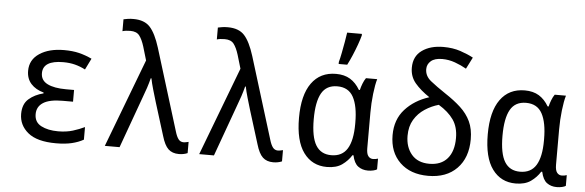

<svg xmlns="http://www.w3.org/2000/svg" viewBox="-50 -963 3479 1141"><g transform="rotate(5 1689.0 -393.0)"><path d="M312 10Q199 10 145 -34.5Q91 -79 91 -146Q91 -205 126 -235.5Q161 -266 213 -279V-284Q165 -297 137.5 -327.5Q110 -358 110 -405Q110 -471 166.5 -508.5Q223 -546 313 -546Q364 -546 402.5 -536.5Q441 -527 479 -509L446 -442Q415 -458 383.5 -466Q352 -474 314 -474Q193 -474 193 -398Q193 -355 233 -335Q273 -315 344 -315H392V-245H330Q252 -245 214.5 -221Q177 -197 177 -152Q177 -104 217.5 -83Q258 -62 318 -62Q368 -62 406.5 -74Q445 -86 476 -101V-26Q446 -9 406.5 0.5Q367 10 312 10Z M1045 10Q1006 10 982.5 -12Q959 -34 943 -89L882 -285Q872 -318 860.5 -357.5Q849 -397 844 -424H840Q833 -396 823 -365.5Q813 -335 801 -304L691 0H603L803 -527L779 -608Q766 -650 749 -672Q732 -694 695 -694Q681 -694 669 -692.5Q657 -691 648 -688V-759Q660 -762 675 -764Q690 -766 707 -766Q773 -766 806.5 -729Q840 -692 866 -609L1016 -123Q1025 -92 1036.5 -77Q1048 -62 1067 -62Q1075 -62 1083 -64Q1091 -66 1097 -67V0Q1074 10 1045 10Z M1608 10Q1569 10 1545.5 -12Q1522 -34 1506 -89L1445 -285Q1435 -318 1423.5 -357.5Q1412 -397 1407 -424H1403Q1396 -396 1386 -365.5Q1376 -335 1364 -304L1254 0H1166L1366 -527L1342 -608Q1329 -650 1312 -672Q1295 -694 1258 -694Q1244 -694 1232 -692.5Q1220 -691 1211 -688V-759Q1223 -762 1238 -764Q1253 -766 1270 -766Q1336 -766 1369.5 -729Q1403 -692 1429 -609L1579 -123Q1588 -92 1599.5 -77Q1611 -62 1630 -62Q1638 -62 1646 -64Q1654 -66 1660 -67V0Q1637 10 1608 10Z M1928 10Q1840 10 1789 -59.5Q1738 -129 1738 -267Q1738 -403 1789.5 -474.5Q1841 -546 1935 -546Q1985 -546 2019.5 -525Q2054 -504 2078 -463H2084Q2088 -481 2096 -501.5Q2104 -522 2114 -536H2181Q2171 -503 2164.5 -446.5Q2158 -390 2158 -334V-122Q2158 -89 2169 -75Q2180 -61 2198 -61Q2205 -61 2213.5 -62.5Q2222 -64 2227 -66V-2Q2220 3 2205 6.5Q2190 10 2173 10Q2139 10 2114.5 -8Q2090 -26 2080 -73H2074Q2053 -39 2018.5 -14.5Q1984 10 1928 10ZM1948 -62Q2013 -62 2043.5 -111.5Q2074 -161 2074 -259V-267Q2074 -366 2045 -419.5Q2016 -473 1949 -473Q1884 -473 1855 -421.5Q1826 -370 1826 -266Q1826 -160 1856 -111Q1886 -62 1948 -62ZM1945 -618Q1951 -639 1957.5 -672.5Q1964 -706 1970 -739.5Q1976 -773 1979 -796H2067V-786Q2061 -763 2049.5 -731Q2038 -699 2024 -666Q2010 -633 1996 -606H1945Z M2532 10Q2426 10 2363.5 -50.5Q2301 -111 2301 -213Q2301 -306 2356 -367Q2411 -428 2499 -456Q2445 -492 2412.5 -530.5Q2380 -569 2380 -622Q2380 -690 2429.5 -725.5Q2479 -761 2557 -761Q2613 -761 2658 -746Q2703 -731 2736 -713L2701 -644Q2670 -662 2632.5 -675.5Q2595 -689 2556 -689Q2511 -689 2488.5 -669.5Q2466 -650 2466 -621Q2466 -580 2501.5 -551.5Q2537 -523 2591 -487Q2646 -451 2685 -415Q2724 -379 2745 -334.5Q2766 -290 2766 -228Q2766 -118 2703.5 -54Q2641 10 2532 10ZM2533 -62Q2603 -62 2640.5 -105.5Q2678 -149 2678 -228Q2678 -294 2647.5 -337.5Q2617 -381 2559 -416Q2516 -404 2477 -378.5Q2438 -353 2414 -313Q2390 -273 2390 -217Q2390 -149 2427 -105.5Q2464 -62 2533 -62Z M3054 10Q2966 10 2915 -59.5Q2864 -129 2864 -267Q2864 -403 2915.5 -474.5Q2967 -546 3061 -546Q3111 -546 3145.5 -525Q3180 -504 3204 -463H3210Q3214 -481 3222 -501.5Q3230 -522 3240 -536H3307Q3297 -503 3290.5 -446.5Q3284 -390 3284 -334V-122Q3284 -89 3295 -75Q3306 -61 3324 -61Q3331 -61 3339.5 -62.5Q3348 -64 3353 -66V-2Q3346 3 3331 6.5Q3316 10 3299 10Q3265 10 3240.5 -8Q3216 -26 3206 -73H3200Q3179 -39 3144.5 -14.5Q3110 10 3054 10ZM3074 -62Q3139 -62 3169.5 -111.5Q3200 -161 3200 -259V-267Q3200 -366 3171 -419.5Q3142 -473 3075 -473Q3010 -473 2981 -421.5Q2952 -370 2952 -266Q2952 -160 2982 -111Q3012 -62 3074 -62Z"/></g></svg>

Font: Noto Sans Mono SemiCondensed
Style: Regular
Weight: 400
Width: 4
Designer: Monotype Design Team
Foundry: Monotype Imaging Inc.
Version: Version 2.014